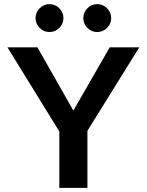

<svg xmlns="http://www.w3.org/2000/svg" viewBox="-20 -909 709 929"><path d="M16 0ZM403 -276V0H267V-273L16 -680H161L335 -374L511 -680H654ZM152 -821Q152 -849 172 -869Q192 -889 219 -889Q247 -889 267 -869Q287 -849 287 -821Q287 -794 267 -774Q247 -754 219 -754Q192 -754 172 -774Q152 -794 152 -821ZM383 -821Q383 -849 403 -869Q423 -889 450 -889Q478 -889 498 -869Q518 -849 518 -821Q518 -794 498 -774Q478 -754 450 -754Q423 -754 403 -774Q383 -794 383 -821Z"/></svg>

Font: MartelSansBold
Style: Bold
Weight: 700
Designer: Dan Reynolds and Mathieu Réguer
Foundry: Dan Reynolds and Mathieu Réguer
Version: Version 1.002; ttfautohint (v1.1) -l 5 -r 5 -G 72 -x 0 -D la